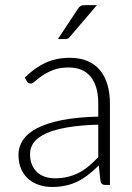

<svg xmlns="http://www.w3.org/2000/svg" viewBox="-20 -736 526 764"><path d="M398.5 0Q383.5 0 380 -14L373 -77.5Q352.5 -57.5 332.2 -41.5Q312 -25.5 290 -14.5Q268 -3.5 242.5 2.2Q217 8 186.5 8Q161 8 137 0.5Q113 -7 94.5 -22.5Q76 -38 64.8 -62.2Q53.5 -86.5 53.5 -120.5Q53.5 -152 71.5 -179Q89.5 -206 127.8 -226Q166 -246 226.2 -258Q286.5 -270 371 -272V-324Q371 -393 341.2 -430.2Q311.5 -467.5 253 -467.5Q217 -467.5 191.8 -457.5Q166.5 -447.5 149 -435.5Q131.5 -423.5 120.5 -413.5Q109.5 -403.5 102 -403.5Q92 -403.5 87 -412.5L78.5 -427Q117.5 -466 160.5 -486Q203.5 -506 258 -506Q298 -506 328 -493.2Q358 -480.5 377.8 -456.8Q397.5 -433 407.5 -399.2Q417.5 -365.5 417.5 -324V0ZM198.5 -26.5Q227.5 -26.5 251.8 -32.8Q276 -39 296.8 -50.2Q317.5 -61.5 335.5 -77Q353.5 -92.5 371 -110.5V-240Q300 -238 248.8 -229.2Q197.5 -220.5 164.2 -205.5Q131 -190.5 115.2 -169.8Q99.5 -149 99.5 -122.5Q99.5 -97.5 107.8 -79.2Q116 -61 129.5 -49.2Q143 -37.5 161 -32Q179 -26.5 198.5 -26.5ZM365.5 -715.5 257.5 -589Q253.5 -584 249.2 -582.2Q245 -580.5 239 -580.5H210.5L289 -699.5Q294.5 -708.5 300.5 -712Q306.5 -715.5 318.5 -715.5Z"/></svg>

Font: o
Style: Regular
Weight: 300
Designer: Lukasz Dziedzic
Foundry: Lukasz Dziedzic
Version: Version 1.104; Western+Polish opensource; ttfautohint (v1.8.